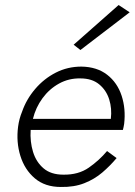

<svg xmlns="http://www.w3.org/2000/svg" viewBox="-20 -735 536 764"><path d="M496 -686 300 -536 273 -557 452 -715ZM444 -106Q418 -75 387 -48.5Q356 -22 315.5 -6Q275 10 222 9Q159 9 118.5 -25.5Q78 -60 61 -115Q44 -170 52 -231Q56 -262 68 -291Q85 -340 120 -381Q155 -422 202 -446Q249 -470 304 -470Q366 -469 406.5 -437.5Q447 -406 464 -354Q481 -302 474 -242Q472 -229 469 -218H102Q99 -171 111.5 -130.5Q124 -90 153.5 -65Q183 -40 232 -40Q292 -39 333.5 -68Q375 -97 406 -134ZM300 -423Q254 -424 215 -402.5Q176 -381 149 -344Q122 -307 111 -262H421Q426 -303 414.5 -339.5Q403 -376 374.5 -399.5Q346 -423 300 -423Z"/></svg>

Font: Jost* Light
Style: Italic
Weight: 300
Italic angle: -10°
Version: Version 3.7